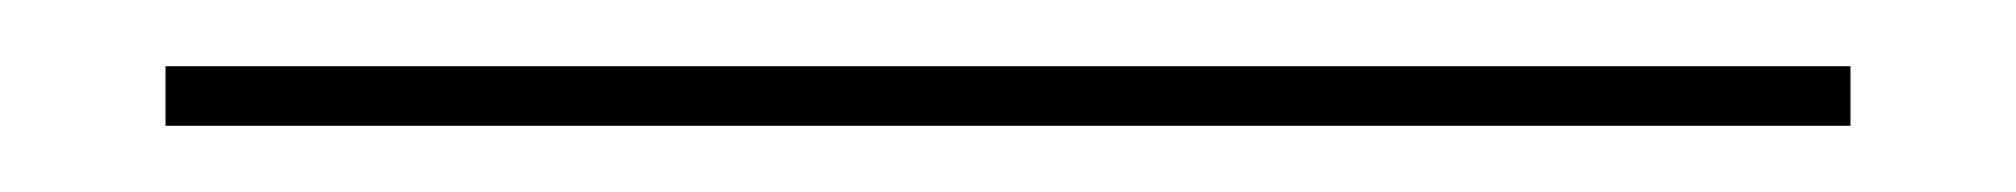

<svg xmlns="http://www.w3.org/2000/svg" viewBox="-20 103 609 58"><path d="M30 141V123H539V141Z"/></svg>

Font: Plexus Sans Thin
Style: Regular
Weight: 250
Version: Version 2.001;PS 002.001;hotconv 1.0.70;makeotf.lib2.5.58329